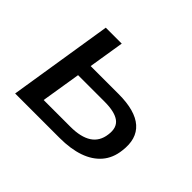

<svg xmlns="http://www.w3.org/2000/svg" viewBox="-109 -672 852 852"><g transform="rotate(45 317.0 -245.5)"><path d="M55 0 133 -491H233L206 -323H381Q486 -323 533.5 -281Q581 -239 570 -157Q564 -105 534 -70Q504 -35 453.5 -17.5Q403 0 334 0ZM165 -69H333Q398 -69 434 -92.5Q470 -116 476 -164Q483 -212 454 -233.5Q425 -255 361 -255H195Z"/></g></svg>

Font: Nunito Sans 10pt SemiExpanded Medium
Style: Italic
Weight: 500
Width: 6
Italic angle: -9°
Designer: Vernon Adams
Foundry: Vernon Adams
Version: Version 3.101;gftools[0.9.27]